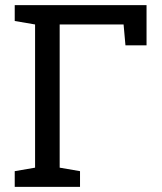

<svg xmlns="http://www.w3.org/2000/svg" viewBox="-20 -731 634 751"><path d="M37.6 0V-61.5L117.2 -75.2V-635.3L37.6 -648.9V-710.9H553.2V-553.7H470.7L463.4 -635.3H213.4V-75.2L293 -61.5V0Z"/></svg>

Font: Roboto Slab
Style: Regular
Weight: 400
Designer: Google
Version: Version 2.000; ttfautohint (v1.8.1.43-b0c9)